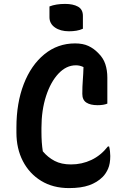

<svg xmlns="http://www.w3.org/2000/svg" viewBox="-20 -942 640 982"><path d="M233 -909Q266 -922 313 -922Q354 -922 379 -908Q404 -894 404 -861V-795Q389 -788 371 -785Q353 -782 333 -782Q289 -782 261 -801.5Q233 -821 233 -854ZM333 20Q251 20 190.5 -17Q130 -54 97 -118Q64 -182 64 -264V-290Q64 -415 101.5 -512Q139 -609 207 -664.5Q275 -720 364 -720Q404 -720 432 -707Q460 -694 482 -671Q508 -646 518.5 -614.5Q529 -583 529 -545V-412Q510 -404 479 -404Q442 -404 421.5 -417.5Q401 -431 401 -462Q401 -500 403.5 -531Q406 -562 407 -599Q396 -604 387 -606Q378 -608 368 -608Q319 -608 279 -565.5Q239 -523 215.5 -450.5Q192 -378 192 -288V-268Q192 -211 199 -168Q225 -137 259.5 -119Q294 -101 343 -101Q399 -101 447.5 -124Q496 -147 532 -193H538Q541 -182 542.5 -168.5Q544 -155 544 -144Q544 -105 533 -79.5Q522 -54 505 -37Q477 -9 436 5.5Q395 20 333 20Z"/></svg>

Font: Recursive Sn Csl St SmB
Style: Regular
Weight: 600
Version: Version 1.079;hotconv 1.0.112;makeotfexe 2.5.65598; ttfautoh